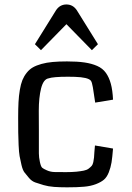

<svg xmlns="http://www.w3.org/2000/svg" viewBox="-20 -823 583 851"><path d="M60.5 0ZM481 -381.3 401.9 -368.2 391.6 -436Q387.7 -459.5 382.3 -465.8Q369.6 -480.5 312 -482.4Q298.3 -482.9 281.7 -482.9Q215.3 -482.9 194.8 -475.6Q172.4 -471.7 162.1 -431.2Q151.9 -390.6 151.9 -332L152.3 -247.6Q152.3 -230 152.3 -199.2Q152.3 -159.2 152.3 -142.8Q152.3 -126.5 156.7 -105.7Q161.1 -85 166.7 -79.8Q172.4 -74.7 188 -67.9Q203.6 -61 221.4 -60.5Q239.3 -60.1 272.9 -60.1Q299.3 -60.1 318.6 -62Q337.9 -64 351.3 -66.7Q364.7 -69.3 373.3 -75.9Q381.8 -82.5 386.5 -87.9Q391.1 -93.3 393.6 -104.7Q396 -116.2 396.7 -124.5Q397.5 -132.8 398.4 -149.7Q399.4 -166.5 400.9 -178.2L481 -164.6Q478 -126.5 474.4 -103.5Q470.7 -80.6 462.2 -59.1Q453.6 -37.6 440.7 -26.6Q427.7 -15.6 405 -6.8Q382.3 2 352.3 4.6Q322.3 7.3 277.3 7.3Q245.1 7.3 219.5 5.4Q193.8 3.4 172.9 -2.7Q151.9 -8.8 136.2 -14.4Q120.6 -20 108.6 -34.2Q96.7 -48.3 88.6 -58.6Q80.6 -68.8 75.2 -91.8Q69.8 -114.7 66.9 -130.9Q64 -147 62.5 -179.9Q61 -212.9 60.8 -235.8Q60.5 -258.8 60.5 -302.2Q60.5 -341.3 62 -369.9Q63.5 -398.4 67.9 -424.6Q72.3 -450.7 79.3 -468Q86.4 -485.4 98.4 -500.5Q110.4 -515.6 125.7 -524.4Q141.1 -533.2 163.8 -539.6Q186.5 -545.9 213.6 -548.3Q240.7 -550.8 276.9 -550.8Q323.2 -550.8 354.7 -546.1Q386.2 -541.5 410.6 -530.8Q435.1 -520 449.2 -500.2Q463.4 -480.5 471.2 -451.9Q479 -423.3 481 -381.3ZM274.4 -715.8 161.6 -600.6 134.8 -627 228.5 -777.8Q245.6 -803.2 274.4 -803.2Q303.2 -803.2 320.3 -777.8L414.1 -627L387.2 -600.6Z"/></svg>

Font: Coda
Style: Regular
Weight: 400
Designer: vernon adams
Foundry: vernon adams
Version: Version 2.001; ttfautohint (v0.8) -r 50 -G 200 -x